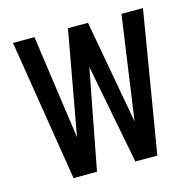

<svg xmlns="http://www.w3.org/2000/svg" viewBox="-89 -669 767 759"><g transform="rotate(-15 294.0 -289.0)"><path d="M121 0 28 -578H116L176 -152L253 -578H335L412 -154L472 -578H560L464 0H374L295 -408L217 0Z"/></g></svg>

Font: Oswald
Style: Regular
Weight: 400
Designer: Vernon Adams
Foundry: Vernon Adams
Version: Version 4.103; ttfautohint (v1.8.3)